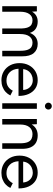

<svg xmlns="http://www.w3.org/2000/svg" viewBox="982 -1738 768 2773"><g transform="rotate(90 1366.5 -352.0)"><path d="M70 0V-500H145L149 -430Q172 -470 208 -491Q244 -512 292 -512Q352 -512 394.5 -484Q437 -456 456 -399Q477 -454 517.5 -483Q558 -512 614 -512Q698 -512 746.5 -456Q795 -400 794 -286V0H714V-256Q714 -330 698.5 -369Q683 -408 657 -422.5Q631 -437 597 -437Q538 -437 505 -390.5Q472 -344 472 -259V0H392V-256Q392 -330 376.5 -369Q361 -408 334.5 -422.5Q308 -437 274 -437Q216 -437 183 -390.5Q150 -344 150 -259V0Z M1140 12Q1067 12 1011 -21.5Q955 -55 923.5 -114Q892 -173 892 -250Q892 -327 923.5 -386Q955 -445 1010.5 -478.5Q1066 -512 1138 -512Q1208 -512 1259 -477.5Q1310 -443 1338 -381Q1366 -319 1366 -235H973Q978 -153 1025 -107Q1072 -61 1144 -61Q1197 -61 1233.5 -86Q1270 -111 1290 -152L1359 -117Q1340 -78 1308.5 -49Q1277 -20 1234.5 -4Q1192 12 1140 12ZM979 -302H1280Q1277 -345 1257.5 -376Q1238 -407 1207 -424Q1176 -441 1137 -441Q1099 -441 1064 -424.5Q1029 -408 1006 -376.5Q983 -345 979 -302Z M1472 0V-500H1552V0ZM1513 -616Q1493 -616 1478 -631Q1463 -646 1463 -666Q1463 -687 1478 -701.5Q1493 -716 1513 -716Q1534 -716 1548.5 -701.5Q1563 -687 1563 -666Q1563 -646 1548.5 -631Q1534 -616 1513 -616Z M1699 0V-500H1774L1778 -425Q1803 -467 1843 -489.5Q1883 -512 1936 -512Q1995 -512 2038.5 -488.5Q2082 -465 2106.5 -414Q2131 -363 2130 -280V0H2050V-256Q2050 -330 2033 -369Q2016 -408 1986 -422.5Q1956 -437 1918 -437Q1852 -437 1815.5 -390.5Q1779 -344 1779 -259V0Z M2476 12Q2403 12 2347 -21.5Q2291 -55 2259.5 -114Q2228 -173 2228 -250Q2228 -327 2259.5 -386Q2291 -445 2346.5 -478.5Q2402 -512 2474 -512Q2544 -512 2595 -477.5Q2646 -443 2674 -381Q2702 -319 2702 -235H2309Q2314 -153 2361 -107Q2408 -61 2480 -61Q2533 -61 2569.5 -86Q2606 -111 2626 -152L2695 -117Q2676 -78 2644.5 -49Q2613 -20 2570.5 -4Q2528 12 2476 12ZM2315 -302H2616Q2613 -345 2593.5 -376Q2574 -407 2543 -424Q2512 -441 2473 -441Q2435 -441 2400 -424.5Q2365 -408 2342 -376.5Q2319 -345 2315 -302Z"/></g></svg>

Font: Figtree
Style: Regular
Weight: 400
Designer: Erik Kennedy
Foundry: Erik Kennedy
Version: Version 2.002